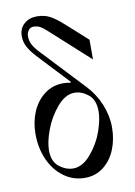

<svg xmlns="http://www.w3.org/2000/svg" viewBox="-87 -814 623 883"><g transform="rotate(-10 225.0 -373.0)"><path d="M192 -40Q236 -40 275 -86Q314 -132 333 -186Q352 -240 352 -279Q352 -333 321 -357.5Q290 -382 257 -382Q214 -382 175.5 -336.5Q137 -291 116.5 -236Q96 -181 96 -141Q96 -88 127.5 -64Q159 -40 192 -40ZM48 -226Q48 -282 68 -329Q88 -376 126 -405Q164 -434 214 -434Q234 -434 246 -430L250 -434L114 -579Q90 -605 77 -628.5Q64 -652 64 -680Q64 -716 88 -737Q112 -758 148 -758Q168 -758 186 -753Q204 -748 222 -736Q240 -724 252 -714Q264 -704 286 -684L368 -610V-518L185 -684Q165 -702 152.5 -708Q140 -714 124 -714Q110 -714 101 -702.5Q92 -691 92 -674Q92 -652 102 -634Q112 -616 132 -595L317 -398Q356 -357 378 -303.5Q400 -250 400 -196Q400 -140 381 -93Q362 -46 325 -17Q288 12 238 12Q183 12 139.5 -20Q96 -52 72 -106Q48 -160 48 -226Z"/></g></svg>

Font: Old Standard TT
Style: Regular
Weight: 400
Designer: Alexey Kryukov <alexios@thessalonica.org.ru>
Version: Version 2.2